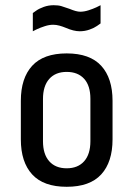

<svg xmlns="http://www.w3.org/2000/svg" viewBox="-20 -705 512 737"><path d="M412 -318V-170Q412 -83 368.5 -35.5Q325 12 236 12Q147 12 103.5 -35.5Q60 -83 60 -170V-318Q60 -405 103.5 -452.5Q147 -500 236 -500Q325 -500 368.5 -452.5Q412 -405 412 -318ZM145 -325V-163Q145 -113 169 -86Q193 -59 236 -59Q279 -59 303 -86Q327 -113 327 -163V-326Q327 -376 303 -402.5Q279 -429 236 -429Q193 -429 169 -402Q145 -375 145 -325ZM366 -615Q363 -613 352.5 -605.5Q342 -598 324 -591.5Q306 -585 286 -585Q263 -585 233 -598Q221 -603 208.5 -606.5Q196 -610 184 -610Q169 -610 152 -604.5Q135 -599 122 -593Q109 -587 106 -585V-655Q109 -657 119.5 -664.5Q130 -672 148 -678.5Q166 -685 186 -685Q204 -685 215.5 -681.5Q227 -678 247 -671Q273 -660 288 -660Q303 -660 320 -665.5Q337 -671 350 -677Q363 -683 366 -685Z"/></svg>

Font: Ropa Sans
Style: Regular
Weight: 400
Designer: Botio Nikoltchev
Foundry: Botio Nikoltchev
Version: Version 1.100